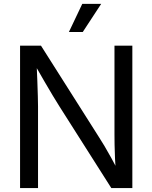

<svg xmlns="http://www.w3.org/2000/svg" viewBox="-20 -961 779 981"><path d="M82.5 0V-727.5H189.5L486.3 -259.3Q497.6 -242.2 513.7 -215.1Q529.8 -188 548.3 -154.5Q566.9 -121.1 584.5 -84.5L572.8 -78.6Q569.3 -115.2 567.6 -152.3Q565.9 -189.5 565.4 -221.4Q564.9 -253.4 564.9 -273.4V-727.5H656.2V0H548.8L284.2 -416.5Q268.6 -441.4 250.2 -471.7Q231.9 -502 208 -543.2Q184.1 -584.5 151.4 -641.6L166.5 -649.4Q168.9 -594.2 170.7 -548.8Q172.4 -503.4 173.3 -470Q174.3 -436.5 174.3 -417.5V0ZM332 -797.4 400.4 -941.4H497.1L402.8 -797.4Z"/></svg>

Font: Inter 20pt
Style: Regular
Weight: 400
Version: Version 4.001;git-66647c0bb